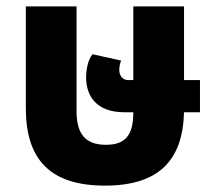

<svg xmlns="http://www.w3.org/2000/svg" viewBox="-20 -568 680 602"><path d="M309 14C480 14 553 -67 557 -216H607V-317H557V-548H398V-317H382C364 -317 354 -331 354 -349C354 -358 356 -370 360 -378L270 -398C256 -381 250 -350 250 -325C250 -273 277 -216 370 -216H398C398 -145 374 -114 312 -114C245 -114 220 -151 220 -220V-548H61V-229C61 -72 133 14 309 14Z"/></svg>

Font: Noto Sans Thai SemCond ExtBd
Style: Regular
Weight: 800
Width: 4
Designer: Monotype Design Team
Foundry: Monotype Imaging Inc.
Version: Version 2.002